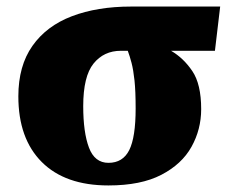

<svg xmlns="http://www.w3.org/2000/svg" viewBox="-20 -556 705 586"><path d="M311 10Q179 10 107.5 -61.5Q36 -133 36 -262Q36 -355 79 -416Q122 -477 199.5 -506.5Q277 -536 380 -536H652L636 -401H502Q540 -379 567 -339Q594 -299 594 -223Q594 -161 564.5 -108Q535 -55 472.5 -22.5Q410 10 311 10ZM311 -59Q355 -59 374.5 -98Q394 -137 394 -225Q394 -278 390.5 -310.5Q387 -343 381.5 -364Q376 -385 370 -401H349Q297 -401 265.5 -362Q234 -323 234 -232Q234 -152 251.5 -105.5Q269 -59 311 -59Z"/></svg>

Font: Noto Serif Black
Style: Regular
Weight: 900
Designer: Monotype Design Team
Foundry: Monotype Imaging Inc.
Version: Version 2.014; ttfautohint (v1.8.4.7-5d5b)